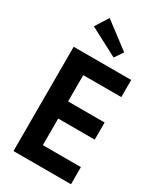

<svg xmlns="http://www.w3.org/2000/svg" viewBox="-247 -1107 1015 1196"><g transform="rotate(30 261.0 -508.5)"><path d="M65 0V-750H478.6V-626.8H205V-437.7H467.7V-314.5H205V-123.2H478.6V0ZM313.6 -816.4 110.5 -923.2 169.5 -1017.3 355 -876.8Z"/></g></svg>

Font: Spartan
Style: Bold
Weight: 700
Designer: Matt Bailey, Mirko Velimirovic
Foundry: Matt Bailey
Version: Version 1.005